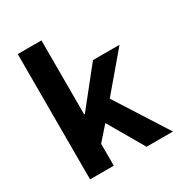

<svg xmlns="http://www.w3.org/2000/svg" viewBox="-167 -818 873 933"><g transform="rotate(-30 269.5 -351.5)"><path d="M68 0V-703H201V-288H205L370 -495H519L347 -292L533 0H385L269 -200L201 -123V0Z"/></g></svg>

Font: Assistant
Style: Bold
Weight: 700
Designer: Hebrew By Ben Nathan, Latin by Paul Hunt
Version: Version 3.000